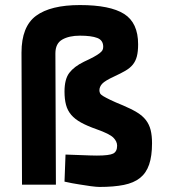

<svg xmlns="http://www.w3.org/2000/svg" viewBox="-20 -730 668 759"><path d="M67 0 65 -522Q65 -625 122.5 -667.5Q180 -710 296 -710Q415 -710 470.5 -675Q526 -640 526 -555Q526 -526 521 -507Q516 -488 505 -474.5Q494 -461 476 -450.5Q458 -440 432 -428Q395 -411 384 -399Q373 -387 373 -373Q373 -367 375.5 -361.5Q378 -356 388 -350Q398 -344 416.5 -335Q435 -326 467 -313Q500 -299 522 -285.5Q544 -272 557 -255Q570 -238 575.5 -216Q581 -194 581 -164Q581 -113 569.5 -79.5Q558 -46 533.5 -26.5Q509 -7 469.5 1Q430 9 373 9Q362 9 339 6Q316 3 293 -1Q266 -5 235 -12L239 -119Q269 -118 295 -117Q317 -116 336.5 -115.5Q356 -115 363 -115Q412 -115 427.5 -123Q443 -131 443 -154Q443 -171 428 -186Q413 -201 362 -219Q325 -232 300.5 -245.5Q276 -259 261.5 -276Q247 -293 241 -315.5Q235 -338 235 -368Q235 -417 254 -442Q273 -467 312 -486Q336 -497 350.5 -505Q365 -513 373.5 -519.5Q382 -526 385 -531.5Q388 -537 388 -545Q388 -571 364.5 -580Q341 -589 296 -589Q253 -589 226 -573.5Q199 -558 199 -519L201 0Z"/></svg>

Font: Panefresco 999wt
Style: Regular
Weight: 900
Version: Version 1.001